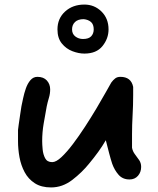

<svg xmlns="http://www.w3.org/2000/svg" viewBox="-20 -832 693 842"><path d="M204 -10Q161 -10 132.5 -28.5Q104 -47 88 -77Q72 -107 65.5 -142.5Q59 -178 59 -213V-262Q59 -265 62 -285.5Q65 -306 68.5 -330Q72 -354 74 -366Q77 -380 81.5 -401.5Q86 -423 93.5 -444.5Q101 -466 113.5 -480.5Q126 -495 144 -495Q171 -495 185.5 -479Q200 -463 200 -440Q200 -421 194.5 -403Q189 -385 185 -366Q178 -328 171.5 -290Q165 -252 165 -213Q165 -199 167 -177Q169 -155 178 -138Q187 -121 209 -121Q226 -121 249.5 -143Q273 -165 299.5 -200Q326 -235 353 -276.5Q380 -318 403.5 -357.5Q427 -397 444 -427.5Q461 -458 468 -470Q476 -481 485 -488Q494 -495 508 -495Q555 -495 564 -451V-415Q564 -371 561.5 -327.5Q559 -284 559 -243V-184Q562 -168 572 -155Q582 -142 590.5 -129.5Q599 -117 599 -100Q599 -77 585 -61Q571 -45 548 -45Q518 -45 500 -65.5Q482 -86 472 -114Q466 -132 458.5 -160.5Q451 -189 444 -217Q429 -191 410.5 -165.5Q392 -140 372 -116Q340 -76 297 -43Q254 -10 204 -10ZM350 -597Q325 -597 297.5 -607.5Q270 -618 251 -641.5Q232 -665 232 -703Q232 -751 265.5 -781.5Q299 -812 350 -812Q394 -812 425 -781.5Q456 -751 456 -703Q456 -663 429.5 -630Q403 -597 350 -597ZM344 -661Q369 -661 380 -673Q391 -685 391 -703Q391 -725 379 -735.5Q367 -746 347 -748Q322 -748 309 -735.5Q296 -723 296 -703Q296 -683 310.5 -672Q325 -661 344 -661Z"/></svg>

Font: Fuzzy Bubbles
Style: Bold
Weight: 700
Designer: Robert E. Leuschke
Foundry: Robert E. Leuschke
Version: Version 1.010; ttfautohint (v1.8.3)